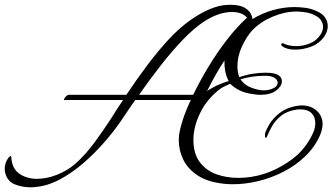

<svg xmlns="http://www.w3.org/2000/svg" viewBox="-50 -724 1413 816"><path d="M98 71Q94 72 89 72Q84 72 79 72Q45 72 14 60Q-17 48 -27 14Q-30 5 -30 -6Q-30 -33 -13 -55Q-9 -59 -5.5 -60.5Q-2 -62 -2 -56Q1 -7 32.5 14.5Q64 36 107 36Q148 36 191.5 19Q235 2 269 -27Q313 -66 350.5 -117Q388 -168 422 -220Q434 -240 447 -260Q460 -280 473 -299H224Q222 -299 222 -301Q222 -306 229.5 -313.5Q237 -321 242 -321H487Q531 -387 578 -449.5Q625 -512 673 -563Q732 -625 796.5 -662.5Q861 -700 913 -703Q941 -705 963.5 -700.5Q986 -696 1000 -684Q1020 -669 1023 -643Q1064 -668 1110 -681Q1156 -694 1201 -694Q1225 -694 1249.5 -690.5Q1274 -687 1295 -677Q1321 -666 1332 -649Q1343 -632 1343 -613Q1343 -593 1330.5 -572.5Q1318 -552 1295 -537Q1280 -527 1254.5 -520Q1229 -513 1204 -513Q1169 -513 1149 -528Q1145 -532 1145 -535Q1145 -538 1148 -539.5Q1151 -541 1153 -540Q1177 -528 1209 -528Q1229 -528 1249 -533.5Q1269 -539 1285 -549Q1302 -561 1312.5 -577.5Q1323 -594 1323 -610Q1323 -624 1314.5 -637.5Q1306 -651 1286 -660Q1270 -668 1249.5 -671.5Q1229 -675 1210 -675Q1161 -675 1109.5 -653.5Q1058 -632 1023 -596Q998 -569 978.5 -527Q959 -485 959 -442Q959 -430 961 -418.5Q963 -407 967 -396Q995 -406 1024 -410.5Q1053 -415 1078 -415Q1115 -415 1131.5 -405.5Q1148 -396 1148 -379Q1148 -358 1124 -339.5Q1100 -321 1056 -321Q1050 -321 1044 -321.5Q1038 -322 1032 -323Q992 -328 969 -339.5Q946 -351 928 -368Q916 -362 902.5 -356Q889 -350 875 -338Q824 -295 798 -238.5Q772 -182 772 -130Q772 -71 799 -35Q826 1 869.5 16.5Q913 32 962 32Q1019 32 1072 15Q1134 -5 1191 -47Q1248 -89 1279 -156Q1285 -168 1287.5 -179.5Q1290 -191 1290 -201Q1290 -227 1274 -243Q1258 -259 1228 -259Q1224 -259 1219.5 -259Q1215 -259 1210 -258Q1169 -252 1144 -231.5Q1119 -211 1105.5 -186.5Q1092 -162 1085 -144Q1082 -138 1080 -138Q1076 -138 1076 -148Q1076 -151 1076.5 -154.5Q1077 -158 1078 -162Q1082 -174 1096 -197.5Q1110 -221 1137.5 -243Q1165 -265 1206 -273Q1220 -276 1232 -276Q1271 -276 1296 -253.5Q1321 -231 1321 -196Q1321 -176 1310 -149Q1288 -99 1247.5 -60Q1207 -21 1155.5 5.5Q1104 32 1048.5 45.5Q993 59 940 59Q930 59 920.5 58.5Q911 58 902 57Q834 50 791.5 22.5Q749 -5 729.5 -44.5Q710 -84 710 -126Q710 -132 710 -137.5Q710 -143 711 -149Q714 -174 726.5 -213.5Q739 -253 761 -299H525Q509 -277 493.5 -253.5Q478 -230 462 -207Q433 -165 392.5 -118.5Q352 -72 304 -30.5Q256 11 203.5 39Q151 67 98 71ZM541 -321H771Q799 -379 835.5 -439.5Q872 -500 914.5 -555Q957 -610 1000 -649Q979 -673 936 -673Q880 -673 818 -633Q774 -604 727.5 -555.5Q681 -507 634 -447Q587 -387 541 -321ZM830 -337Q840 -344 851 -350Q862 -356 872 -361Q886 -367 900.5 -372.5Q915 -378 922 -379Q911 -400 907 -422.5Q903 -445 904 -467Q884 -437 865.5 -404Q847 -371 830 -337ZM1070 -340Q1090 -340 1105 -346Q1130 -355 1130 -373Q1130 -384 1117 -393Q1104 -402 1077 -402Q1048 -402 1021.5 -398Q995 -394 972 -387Q989 -362 1019 -351Q1049 -340 1070 -340Z"/></svg>

Font: MonteCarlo
Style: Regular
Weight: 400
Designer: Robert E. Leuschke
Foundry: Robert E. Leuschke
Version: Version 1.010; ttfautohint (v1.8.3)